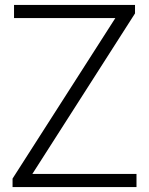

<svg xmlns="http://www.w3.org/2000/svg" viewBox="-20 -760 606 780"><path d="M111.5 -53.5H534.5V0H31V-34.5L448.5 -686.5H37V-740H528.5V-705.5Z"/></svg>

Font: Encode Sans Light
Style: Regular
Weight: 300
Designer: Multiple Designers
Foundry: Impallari Type
Version: Version 2.000